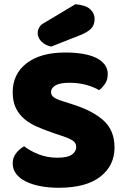

<svg xmlns="http://www.w3.org/2000/svg" viewBox="-20 -871 591 907"><path d="M237 -241Q193 -256 157 -271.5Q121 -287 95 -309Q69 -331 54.5 -361.5Q40 -392 40 -436Q40 -521 105.5 -572Q171 -623 289 -623Q332 -623 369 -617Q406 -611 432.5 -598.5Q459 -586 474 -566.5Q489 -547 489 -521Q489 -495 477 -476.5Q465 -458 448 -445Q426 -459 389 -469.5Q352 -480 308 -480Q263 -480 242 -467.5Q221 -455 221 -436Q221 -421 234 -411.5Q247 -402 273 -394L326 -377Q420 -347 470.5 -300.5Q521 -254 521 -174Q521 -89 454 -36.5Q387 16 257 16Q211 16 171.5 8.5Q132 1 102.5 -13.5Q73 -28 56.5 -49.5Q40 -71 40 -99Q40 -128 57 -148.5Q74 -169 94 -180Q122 -158 162.5 -142Q203 -126 251 -126Q300 -126 320 -141Q340 -156 340 -176Q340 -196 324 -206.5Q308 -217 279 -227ZM336 -851Q385 -847 406 -827.5Q427 -808 427 -782Q427 -753 410.5 -736Q394 -719 359 -705L222 -651Q193 -657 175.5 -675Q158 -693 158 -715Q158 -729 165.5 -742Q173 -755 189 -763Z"/></svg>

Font: Baloo Paaji
Style: Regular
Weight: 400
Designer: Shuchita Grover and Ek Type
Foundry: Ek Type
Version: Version 1.007;PS 1.000;hotconv 1.0.88;makeotf.lib2.5.647800